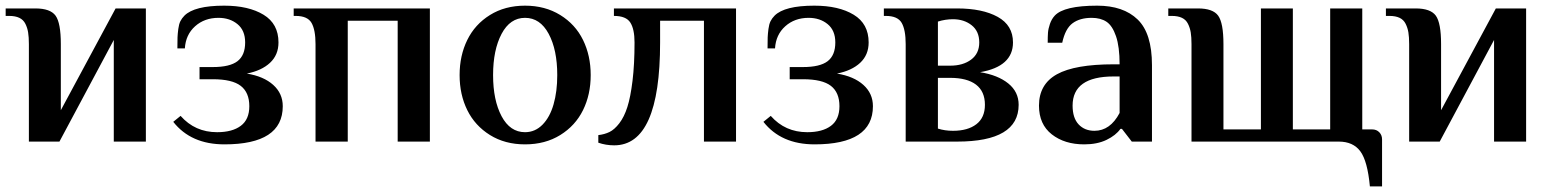

<svg xmlns="http://www.w3.org/2000/svg" viewBox="-20 -500 5474 678"><path d="M82 0V-344.2Q82 -369.1 79.3 -385.5Q76.7 -401.9 69.6 -416Q62.5 -430.2 48.3 -437Q34.2 -443.8 12.2 -443.8H0V-470.2H105Q157.7 -470.2 176.3 -444.6Q194.8 -418.9 194.8 -344.2V-110.8L388.2 -470.2H495.1V0H381.8V-358.9L189.9 0Z M772.5 9.8Q654.3 9.8 591.8 -69.8L617.7 -90.8Q668.5 -33.2 746.6 -33.2Q800.3 -33.2 830.3 -55.7Q860.4 -78.1 860.4 -125Q860.4 -173.3 830.1 -196.8Q799.8 -220.2 731.4 -220.2H684.6V-263.2H731.4Q791.5 -263.2 818.6 -283.9Q845.7 -304.7 845.7 -350.1Q845.7 -392.6 818.6 -414.8Q791.5 -437 751.5 -437Q702.1 -437 668.9 -407.2Q635.7 -377.4 632.8 -329.1H606.4Q606.4 -356 606.9 -368.4Q607.4 -380.9 609.6 -397.7Q611.8 -414.6 616.9 -425Q622.1 -435.5 631.3 -444.8Q666.5 -480 771.5 -480Q857.9 -480 910.6 -448Q963.4 -416 963.4 -350.1Q963.4 -306.2 933.6 -278.3Q903.8 -250.5 851.6 -240.2Q911.1 -230.5 944.8 -200.2Q978.5 -169.9 978.5 -125Q978.5 9.8 772.5 9.8Z M1094.2 0V-344.2Q1094.2 -394.5 1080.1 -419.2Q1065.9 -443.8 1023.9 -443.8H1017.1V-470.2H1498V0H1384.3V-426.8H1208V0Z M1834 9.8Q1763.2 9.8 1710.2 -23.2Q1657.2 -56.2 1630.1 -111.1Q1603 -166 1603 -234.9Q1603 -303.7 1630.1 -358.9Q1657.2 -414.1 1710.2 -447Q1763.2 -480 1834 -480Q1904.8 -480 1958.3 -447Q2011.7 -414.1 2038.8 -358.9Q2065.9 -303.7 2065.9 -234.9Q2065.9 -166 2038.8 -111.1Q2011.7 -56.2 1958.5 -23.2Q1905.3 9.8 1834 9.8ZM1834 -33.2Q1869.6 -33.2 1895.8 -59.8Q1921.9 -86.4 1934.8 -131.6Q1947.8 -176.8 1947.8 -234.9Q1947.8 -324.2 1917.5 -380.6Q1887.2 -437 1834 -437Q1781.2 -437 1751.2 -380.4Q1721.2 -323.7 1721.2 -234.9Q1721.2 -146 1751.2 -89.6Q1781.2 -33.2 1834 -33.2Z M2148.9 13.2Q2119.6 13.2 2092.8 3.9V-22.9Q2114.7 -25.4 2132.3 -33.9Q2149.9 -42.5 2167 -64.7Q2184.1 -86.9 2195.3 -121.8Q2206.5 -156.7 2213.6 -214.8Q2220.7 -272.9 2220.7 -350.1Q2220.7 -397 2205.8 -420.4Q2190.9 -443.8 2147.9 -443.8V-470.2H2579.1V0H2465.8V-426.8H2311V-350.1Q2311 13.2 2148.9 13.2Z M2856.4 9.8Q2738.3 9.8 2675.8 -69.8L2701.7 -90.8Q2752.4 -33.2 2830.6 -33.2Q2884.3 -33.2 2914.3 -55.7Q2944.3 -78.1 2944.3 -125Q2944.3 -173.3 2914.1 -196.8Q2883.8 -220.2 2815.4 -220.2H2768.6V-263.2H2815.4Q2875.5 -263.2 2902.6 -283.9Q2929.7 -304.7 2929.7 -350.1Q2929.7 -392.6 2902.6 -414.8Q2875.5 -437 2835.4 -437Q2786.1 -437 2752.9 -407.2Q2719.7 -377.4 2716.8 -329.1H2690.4Q2690.4 -356 2690.9 -368.4Q2691.4 -380.9 2693.6 -397.7Q2695.8 -414.6 2700.9 -425Q2706.1 -435.5 2715.3 -444.8Q2750.5 -480 2855.5 -480Q2941.9 -480 2994.6 -448Q3047.4 -416 3047.4 -350.1Q3047.4 -306.2 3017.6 -278.3Q2987.8 -250.5 2935.5 -240.2Q2995.1 -230.5 3028.8 -200.2Q3062.5 -169.9 3062.5 -125Q3062.5 9.8 2856.4 9.8Z M3178.2 0V-344.2Q3178.2 -394.5 3164.1 -419.2Q3149.9 -443.8 3107.9 -443.8H3101.1V-470.2H3359.9Q3449.2 -470.2 3503.2 -440.4Q3557.1 -410.6 3557.1 -350.1Q3557.1 -265.1 3440.9 -245.1Q3503.9 -234.9 3540.5 -205.3Q3577.1 -175.8 3577.1 -129.9Q3577.1 0 3359.9 0ZM3292 -268.1H3335Q3380.9 -268.1 3409.4 -289.6Q3438 -311 3438 -350.1Q3438 -389.6 3411.1 -410.9Q3384.3 -432.1 3345.2 -432.1Q3317.9 -432.1 3292 -423.8ZM3345.2 -38.1Q3397.5 -38.1 3427.7 -61.3Q3458 -84.5 3458 -129.9Q3458 -177.2 3426.5 -201.2Q3395 -225.1 3335 -225.1H3292V-45.9Q3316.4 -38.1 3345.2 -38.1Z M3808.6 9.8Q3739.3 9.8 3694.1 -25.6Q3648.9 -61 3648.9 -127Q3648.9 -202.6 3712.4 -237.8Q3775.9 -272.9 3912.6 -272.9H3933.6Q3933.6 -335 3920.9 -372.1Q3908.2 -409.2 3887.5 -423.1Q3866.7 -437 3835 -437Q3793.5 -437 3767.6 -418Q3741.7 -398.9 3731 -349.1H3679.7Q3679.7 -371.1 3680.7 -384.5Q3681.6 -397.9 3687.5 -415.3Q3693.4 -432.6 3704.6 -444.8Q3737.3 -480 3854.5 -480Q3946.8 -480 3997.3 -431.2Q4047.9 -382.3 4047.9 -270V0H3976.6L3941.9 -44.9H3936.5Q3920.4 -22 3887.5 -6.1Q3854.5 9.8 3808.6 9.8ZM3844.7 -38.1Q3900.4 -38.1 3933.6 -101.1V-230H3912.6Q3767.6 -230 3767.6 -127Q3767.6 -83.5 3788.8 -60.8Q3810.1 -38.1 3844.7 -38.1Z M4817.4 158.2Q4809.1 68.8 4783.7 34.4Q4758.3 0 4707.5 0H4187.5V-344.2Q4187.5 -369.1 4184.8 -385.5Q4182.1 -401.9 4175 -416Q4168 -430.2 4153.8 -437Q4139.6 -443.8 4117.7 -443.8H4105.5V-470.2H4210.4Q4263.2 -470.2 4281.7 -444.6Q4300.3 -418.9 4300.3 -344.2V-43H4432.6V-470.2H4545.4V-43H4677.2V-470.2H4790.5V-43H4825.7Q4840.8 -43 4850.6 -33Q4860.4 -22.9 4860.4 -7.8V158.2Z M4956.1 0V-344.2Q4956.1 -369.1 4953.4 -385.5Q4950.7 -401.9 4943.6 -416Q4936.5 -430.2 4922.4 -437Q4908.2 -443.8 4886.2 -443.8H4874V-470.2H4979Q5031.7 -470.2 5050.3 -444.6Q5068.8 -418.9 5068.8 -344.2V-110.8L5262.2 -470.2H5369.1V0H5255.9V-358.9L5064 0Z"/></svg>

Font: El Messiri SemiBold
Style: Regular
Weight: 600
Designer: Mohamed Gaber
Foundry: Kief Type Foundry
Version: Version 2.007;PS 002.007;hotconv 1.0.88;makeotf.lib2.5.64775